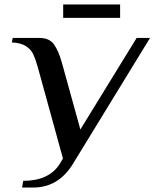

<svg xmlns="http://www.w3.org/2000/svg" viewBox="-20 -830 692 860"><path d="M84 -20Q199 -20 247 -95L262 -120L149 -530Q138 -568 128.5 -588Q119 -608 96.5 -623Q74 -638 33 -640L37 -660H157Q201 -660 221.5 -631.5Q242 -603 257 -550L340 -250L592 -660H652L306 -95Q241 10 129 10H79ZM263 -750V-810H518V-750Z"/></svg>

Font: Philosopher
Style: Italic
Weight: 400
Italic angle: -10°
Designer: Jovanny Lemonad
Foundry: Jovanny Lemonad
Version: Version 2.000